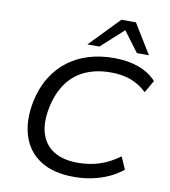

<svg xmlns="http://www.w3.org/2000/svg" viewBox="-100 -1026 989 1119"><g transform="rotate(10 395.0 -466.0)"><path d="M413 9Q291 9 214.5 -40Q138 -89 109.5 -177.5Q81 -266 104 -383Q122 -466 160 -528Q198 -590 253 -631.5Q308 -673 376.5 -693.5Q445 -714 524 -714Q606 -714 670 -691Q734 -668 776 -622L734 -549Q689 -591 638 -609.5Q587 -628 519 -628Q438 -628 373 -600Q308 -572 264.5 -513.5Q221 -455 202 -366Q183 -274 203 -209.5Q223 -145 278 -110.5Q333 -76 420 -76Q489 -76 548 -95Q607 -114 667 -157L699 -84Q661 -53 615.5 -32.5Q570 -12 519 -1.5Q468 9 413 9ZM357 -765 527 -941H613L721 -765H650L560 -885L428 -765Z"/></g></svg>

Font: Nunito Sans 7pt SemiExpanded
Style: Italic
Weight: 400
Width: 6
Italic angle: -9°
Designer: Vernon Adams
Foundry: Vernon Adams
Version: Version 3.101;gftools[0.9.27]